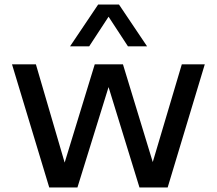

<svg xmlns="http://www.w3.org/2000/svg" viewBox="-20 -828 958 848"><path d="M197.5 0 33 -544H138.5L269.5 -96.5H261.5L398.5 -544H523L659.5 -96.5H650L783 -544H884.5L720.5 0H596L455 -458H464L322 0ZM289.5 -623.5 413.5 -808H505.5L629.5 -623.5H545L448.5 -771H470.5L374 -623.5Z"/></svg>

Font: Encode Sans SemiExpanded Medium
Style: Regular
Weight: 500
Width: 6
Designer: Multiple Designers
Foundry: Impallari Type
Version: Version 3.002